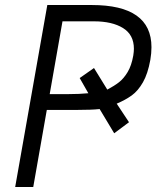

<svg xmlns="http://www.w3.org/2000/svg" viewBox="-20 -745 640 765"><path d="M168.5 -725H345.5Q583.5 -725 583.5 -557Q583.5 -533 579 -506.5Q569 -451 549.5 -417Q530 -383 505.2 -365Q480.5 -347 445 -332L494 -258L435 -214L377 -310.5Q345 -307 284.5 -307H257.5H166.5L112.5 0H40.5ZM332 -373.5 297.5 -434 354.5 -474 407.5 -388Q435 -402.5 454 -417.2Q473 -432 488.5 -457.8Q504 -483.5 511 -523.5Q513.5 -539.5 513.5 -550.5Q513.5 -606.5 470.2 -633.2Q427 -660 354.5 -660H229L178 -370H252Q295.5 -370 332 -373.5Z"/></svg>

Font: JuliaMono
Style: Bold Italic
Weight: 700
Italic angle: -9°
Monospace: yes
Designer: cormullion
Foundry: corm
Version: Version 0.057; ttfautohint (v1.8.4)